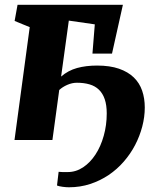

<svg xmlns="http://www.w3.org/2000/svg" viewBox="-20 -584 641 801"><path d="M584 -135.7Q584 -96.2 573.5 -56.2Q563 -16.1 543.7 21Q524.4 58.1 496.3 90.3Q468.3 122.6 433.1 146.2Q397.9 169.9 356.2 183.6Q314.5 197.3 267.6 197.3Q262.2 197.3 255.1 196.8Q248 196.3 241 195.3Q233.9 194.3 227.5 192.9Q221.2 191.4 217.8 189.9L224.6 132.8Q231 133.8 241.2 133.8Q251.5 133.8 262.7 133.8Q296.9 133.8 326.7 114Q356.4 94.2 378.4 60.5Q400.4 26.9 412.8 -17.6Q425.3 -62 425.3 -110.8Q425.3 -145.5 417 -169.9Q408.7 -194.3 392.8 -209.7Q377 -225.1 353.8 -231.9Q330.6 -238.8 300.8 -238.8Q280.8 -238.8 260.7 -230Q240.7 -221.2 227.1 -208.5L198.7 0H40.5L104 -470.7L41 -496.6L53.2 -564H492.7L447.3 -360.4H365.7L375.5 -482.4L267.1 -498L234.9 -264.6Q264.2 -290 301.5 -300.3Q338.9 -310.5 384.8 -310.5Q438.5 -310.5 476.3 -297.4Q514.2 -284.2 538.1 -261Q562 -237.8 573 -205.8Q584 -173.8 584 -135.7Z"/></svg>

Font: Merriweather UltraBold
Style: Italic
Weight: 900
Italic angle: -7°
Designer: Eben Sorkin ( eben@eyebytes.com )
Foundry: Eben Sorkin ( eben@eyebytes.com )
Version: Version 1.52; ttfautohint (v1.4.1)